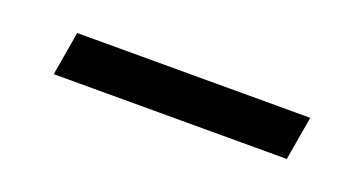

<svg xmlns="http://www.w3.org/2000/svg" viewBox="-23 -484 545 288"><g transform="rotate(20 250.0 -340.0)"><path d="M58 -305 70 -375H442L430 -305Z"/></g></svg>

Font: Iosevka Algr
Style: Italic
Weight: 400
Italic angle: -9°
Monospace: yes
Designer: Belleve Invis
Foundry: Belleve Invis
Version: Version 26.0.2; ttfautohint (v1.8.3)